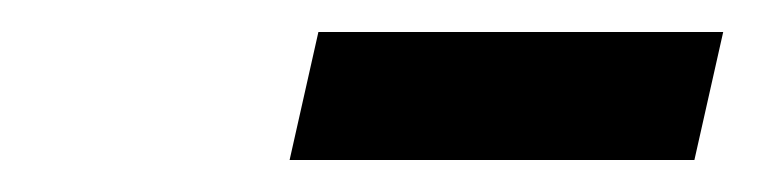

<svg xmlns="http://www.w3.org/2000/svg" viewBox="-20 -725 479 120"><path d="M161 -625 179 -705H432L414 -625Z"/></svg>

Font: Piazzolla Thin
Style: Bold Italic
Weight: 700
Italic angle: -11.3°
Version: Version 2.005